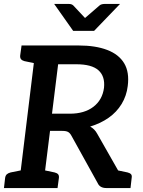

<svg xmlns="http://www.w3.org/2000/svg" viewBox="-23 -951 722 971"><path d="M71 0 159 -721H375Q460 -721 519 -698.5Q578 -676 605 -631Q632 -586 623 -516Q617 -466 592 -425Q567 -384 526.5 -355.5Q486 -327 433 -311Q444 -305 453 -296Q462 -287 469 -274L625 0H515Q482 0 471 -25L338 -265Q331 -278 321.5 -283.5Q312 -289 292 -289H230L194 0ZM240 -376H330Q404 -376 449.5 -411Q495 -446 503 -507Q509 -565 475 -595.5Q441 -626 363 -626H271ZM537 0 498 -105 562 -92ZM-3 0 3 -52Q5 -64 12 -70Q19 -76 31 -79L96 -92L97 0ZM186 -721 162 -629 100 -642Q89 -645 83.5 -651.5Q78 -658 79 -670L86 -721ZM168 0 191 -92 253 -79Q265 -76 270.5 -70Q276 -64 275 -52L268 0ZM537 0 560 -92 622 -79Q634 -76 639.5 -70Q645 -64 643 -52L637 0ZM584 -931 453 -795H347L251 -931H326Q340 -931 348 -923L407 -860L480 -923Q484 -927 491 -929Q498 -931 505 -931Z"/></svg>

Font: Aleo SemiBold
Style: Italic
Weight: 600
Italic angle: -7°
Designer: Alessio Laiso
Foundry: Alessio Laiso
Version: Version 2.001;gftools[0.9.29]